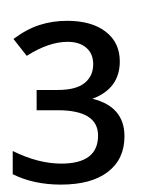

<svg xmlns="http://www.w3.org/2000/svg" viewBox="-20 -914 402 522"><path d="M305.7 -747.1Q305.7 -673.3 231.4 -645.5Q318.4 -624 318.4 -543.5Q318.4 -481.4 273.4 -446.8Q228.5 -412.1 145.5 -412.1Q71.3 -412.1 14.6 -440.4V-503.4Q84 -469.2 146.5 -469.2Q246.6 -469.2 246.6 -545.4Q246.6 -614.3 136.7 -614.3H79.6V-669.4H136.7Q187 -669.4 210.2 -688.5Q233.4 -707.5 233.4 -739.3Q233.4 -768.1 214.6 -784.2Q195.8 -800.3 163.6 -800.3Q112.8 -800.3 52.7 -762.2L16.6 -808.1Q52.7 -835 87.9 -846.2Q123 -857.4 162.6 -857.4Q229 -857.4 267.3 -827.9Q305.7 -798.3 305.7 -747.1ZM328.6 -420.4ZM357.9 -851.1ZM361.8 -765.6ZM356.9 -894Z"/></svg>

Font: Noto Sans Tamil UI
Style: Regular
Weight: 400
Designer: Monotype Design Team
Foundry: Monotype Imaging Inc.
Version: Version 1.07